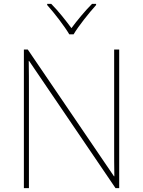

<svg xmlns="http://www.w3.org/2000/svg" viewBox="-20 -969 738 989"><path d="M337 -792H359C383 -833 438 -902 475 -943V-949H454C417 -912 376 -862 348 -824C320 -862 281 -912 244 -949H223V-943C260 -902 313 -833 337 -792ZM594 0V-714H568V-211C568 -165 568 -111 569 -61H567L123 -714H103V0H129V-502C129 -555 129 -597 128 -655H130L575 0Z"/></svg>

Font: Noto Sans Meetei Mayek Thin
Style: Regular
Weight: 100
Designer: Monotype Design Team and Neelakash Kshetrimayum
Foundry: Monotype Imaging Inc.
Version: Version 2.002